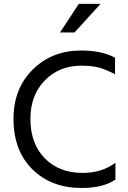

<svg xmlns="http://www.w3.org/2000/svg" viewBox="-20 -937 642 965"><path d="M558.1 -647Q492.2 -683.1 387.2 -683.1Q241.2 -683.1 144.5 -587.4Q47.9 -491.7 47.9 -339.8Q47.9 -179.2 143.1 -85.7Q238.3 7.8 390.1 7.8Q498 7.8 560.1 -34.2V-119.1Q492.2 -67.9 396 -67.9Q276.9 -67.9 204.8 -141.8Q132.8 -215.8 132.8 -339.8Q132.8 -459 205.6 -533Q278.3 -606.9 387.2 -606.9Q443.8 -606.9 479 -596.9Q514.2 -586.9 558.1 -564ZM376 -917.5 281.7 -773.9H354.5L485.4 -917.5Z"/></svg>

Font: FAU Chimera
Style: Regular
Weight: 400
Version: Version 1.002;hotconv 1.0.117;makeotfexe 2.5.65602